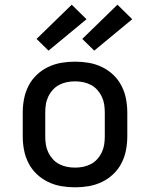

<svg xmlns="http://www.w3.org/2000/svg" viewBox="-20 -791 640 819"><path d="M300 8Q270 8 241 3Q212 -2 185 -15Q158 -28 136.5 -48.5Q115 -69 101.5 -95.5Q88 -122 82.5 -151Q77 -180 77 -210V-310Q77 -340 82.5 -369Q88 -398 101.5 -424.5Q115 -451 136.5 -471.5Q158 -492 185 -505Q212 -518 241 -523Q270 -528 300 -528Q330 -528 359 -523Q388 -518 415 -505Q442 -492 463.5 -471.5Q485 -451 498.5 -424.5Q512 -398 517.5 -369Q523 -340 523 -310V-210Q523 -180 517.5 -151Q512 -122 498.5 -95.5Q485 -69 463.5 -48.5Q442 -28 415 -15Q388 -2 359 3Q330 8 300 8ZM300 -76Q318 -76 335 -79.5Q352 -83 367.5 -91Q383 -99 395 -112.5Q407 -126 414.5 -142Q422 -158 424.5 -175Q427 -192 427 -210V-310Q427 -328 424.5 -345Q422 -362 414.5 -378Q407 -394 395 -407.5Q383 -421 367.5 -429Q352 -437 335 -440.5Q318 -444 300 -444Q282 -444 265 -440.5Q248 -437 232.5 -429Q217 -421 205 -407.5Q193 -394 185.5 -378Q178 -362 175.5 -345Q173 -328 173 -310V-210Q173 -192 175.5 -175Q178 -158 185.5 -142Q193 -126 205 -112.5Q217 -99 232.5 -91Q248 -83 265 -79.5Q282 -76 300 -76ZM382 -575 331 -625 481 -771 544 -709ZM187 -575 136 -625 286 -771 349 -709Z"/></svg>

Font: Iosevka Medium Extended
Style: Regular
Weight: 500
Width: 7
Monospace: yes
Designer: Belleve Invis
Foundry: Belleve Invis
Version: Version 32.5.0; ttfautohint (v1.8.4)